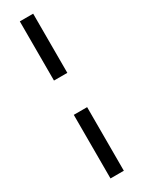

<svg xmlns="http://www.w3.org/2000/svg" viewBox="-245 -732 741 992"><g transform="rotate(-30 126.0 -235.5)"><path d="M86.4 -351.1V-704.1H166V-351.1ZM86.4 232.9V-146.5H166V232.9Z"/></g></svg>

Font: Shanti
Style: Regular
Weight: 400
Designer: Vernon Adams
Foundry: Vernon Adams
Version: Version 1.100; ttfautohint (v1.8.4)